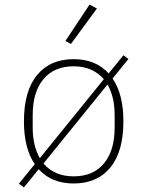

<svg xmlns="http://www.w3.org/2000/svg" viewBox="-20 -785 640 834"><path d="M62 13 131 -72Q84 -140 84 -258Q84 -390 141 -459Q198 -528 300 -528Q396 -528 452 -466L516 -545L538 -529L469 -444Q516 -376 516 -258Q516 -126 459 -57Q402 12 300 12Q204 12 148 -50L84 29ZM300 -497Q215 -497 168.5 -441Q122 -385 122 -285V-231Q122 -152 153 -98L431 -441Q408 -468 375 -482.5Q342 -497 300 -497ZM300 -19Q385 -19 431.5 -75Q478 -131 478 -231V-285Q478 -364 447 -418L169 -75Q216 -19 300 -19ZM288 -594 264 -607 369 -765 401 -748Z"/></svg>

Font: IBM Plex Mono ExtLt
Style: Regular
Weight: 200
Monospace: yes
Designer: Mike Abbink, Paul van der Laan, Pieter van Rosmalen
Foundry: Bold Monday
Version: Version 2.3